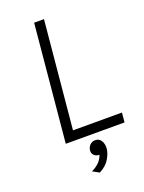

<svg xmlns="http://www.w3.org/2000/svg" viewBox="-152 -689 714 953"><g transform="rotate(-20 205.0 -213.0)"><path d="M95 0 153 -618.5H205L151.5 -50.5H410L405.5 0ZM205 192 170.5 173Q194 162 210.2 146Q226.5 130 233.5 108.5Q215.5 108 205.2 97.8Q195 87.5 197 70Q199.5 54.5 210.5 43.8Q221.5 33 238 33Q258 33 268.8 49.5Q279.5 66 278 91Q276 115.5 259 144.2Q242 173 205 192Z"/></g></svg>

Font: Karla Light
Style: Italic
Weight: 300
Italic angle: -8°
Designer: Jonathan Pinhorn
Version: Version 2.004;gftools[0.9.33]